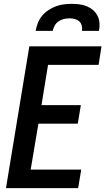

<svg xmlns="http://www.w3.org/2000/svg" viewBox="-20 -975 546 995"><path d="M11 0 132 -735H506L491 -639H229L195 -430H399L383 -334H179L139 -96H401L385 0ZM165 -815Q168 -835 176 -855.5Q184 -876 198 -893Q212 -910 231 -922.5Q250 -935 270 -942.5Q290 -950 311 -952.5Q332 -955 352 -955Q373 -955 392.5 -952.5Q412 -950 430 -942.5Q448 -935 462.5 -922.5Q477 -910 485.5 -893Q494 -876 495.5 -855.5Q497 -835 493 -815H405Q407 -829 403.5 -842.5Q400 -856 390.5 -864.5Q381 -873 367.5 -876.5Q354 -880 340 -880Q326 -880 311 -876.5Q296 -873 283.5 -864.5Q271 -856 263.5 -842.5Q256 -829 253 -815Z"/></svg>

Font: Iosevka SS04 Oblique
Style: Bold
Weight: 700
Italic angle: -9°
Monospace: yes
Designer: Belleve Invis
Foundry: Belleve Invis
Version: Version 19.0.0; ttfautohint (v1.8.4)